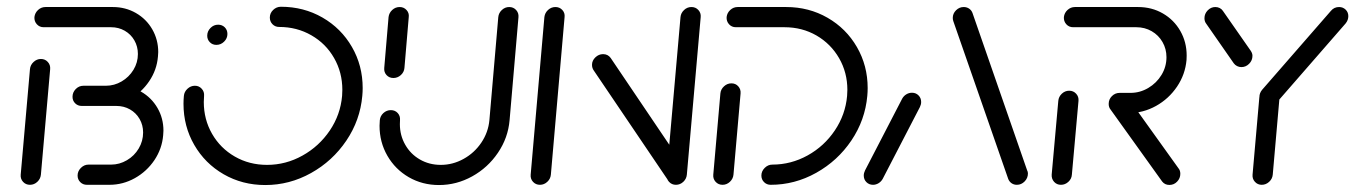

<svg xmlns="http://www.w3.org/2000/svg" viewBox="-20 -539 3953 560"><path d="M67.4 0Q55.2 0 47.2 -8.7Q39.3 -17.4 40.4 -29.6L67.4 -337.4Q68.5 -349.6 78 -358.3Q87.4 -367 99.3 -367Q111.5 -367 119.4 -358.3Q127.4 -349.6 126.3 -337.4L99.3 -29.6Q98.1 -17.4 88.9 -8.7Q79.6 0 67.4 0ZM261.5 -288.9H324.4Q361.5 -288.9 391.7 -271.5Q421.9 -254.1 439.3 -224.1Q456.7 -194.1 456.7 -157.8Q456.7 -153.3 455.9 -144.4Q452.6 -105.2 430.4 -72Q408.1 -38.9 373.3 -19.4Q338.5 0 299.3 0H233.3Q221.9 0 214.1 -7.8Q206.3 -15.6 206.3 -27Q206.3 -39.6 215.9 -49.3Q225.6 -58.9 238.1 -58.9H304.1Q328.5 -58.9 350.2 -71.7Q371.9 -84.4 384.6 -105.9Q397.4 -127.4 397.4 -152.6Q397.4 -174.1 387.2 -191.9Q377 -209.6 359.3 -219.8Q341.5 -230 319.3 -230H256.7ZM191.5 -256.7Q191.5 -269.6 200.9 -279.3Q210.4 -288.9 223.3 -288.9H288.9Q313.3 -288.9 334.8 -301.5Q356.3 -314.1 369.3 -335.4Q382.2 -356.7 382.2 -381.5Q382.2 -403.3 372 -421.1Q361.9 -438.9 343.9 -449.3Q325.9 -459.6 304.1 -459.6H107.4Q95.2 -459.6 87.4 -468.3Q79.6 -477 80.4 -489.3Q81.9 -501.5 91.1 -510Q100.4 -518.5 112.6 -518.5H308.9Q345.9 -518.5 376.3 -501.1Q406.7 -483.7 424.1 -453.5Q441.5 -423.3 441.5 -387Q441.5 -383 440.7 -374.1Q437.4 -334.8 415 -301.9Q392.6 -268.9 357.8 -249.4Q323 -230 283.7 -230H218.5Q207 -230 199.3 -237.6Q191.5 -245.2 191.5 -256.7Z M584.4 -434.8Q584.4 -447.8 593.9 -457.4Q603.3 -467 616.3 -467Q627.8 -467 635.6 -459.3Q643.3 -451.5 643.3 -440Q643.3 -427 633.7 -417.6Q624.1 -408.1 611.1 -408.1Q599.6 -408.1 592 -415.9Q584.4 -423.7 584.4 -434.8ZM767 -487.8Q767 -500.7 776.7 -510Q786.3 -519.3 799.3 -519.3Q865.9 -519.3 920.6 -487.8Q975.2 -456.3 1006.5 -402Q1037.8 -347.8 1037.8 -282.2Q1037.8 -271.1 1036.7 -259.3Q1030.4 -188.5 990.2 -128.9Q950 -69.3 887.2 -34.3Q824.4 0.7 753.7 0.7Q687 0.7 632.4 -30.7Q577.8 -62.2 546.5 -116.5Q515.2 -170.7 515.2 -236.3Q515.2 -247.8 516.3 -259.3Q517.4 -271.5 526.9 -280.2Q536.3 -288.9 548.5 -288.9Q560.4 -288.9 568.3 -280.2Q576.3 -271.5 575.2 -259.3Q574.4 -247.4 574.4 -241.5Q574.4 -190.7 598.5 -148.7Q622.6 -106.7 664.8 -82.4Q707 -58.1 758.9 -58.1Q813.7 -58.1 862.2 -85.2Q910.7 -112.2 941.9 -158.3Q973 -204.4 977.8 -259.3Q978.5 -271.1 978.5 -277Q978.5 -327.8 954.4 -369.8Q930.4 -411.9 888.1 -436.1Q845.9 -460.4 794.1 -460.4Q782.6 -460.4 774.8 -468.3Q767 -476.3 767 -487.8Z M1127.4 -311.5Q1115.2 -311.5 1107.4 -320Q1099.6 -328.5 1100.7 -340.7L1113.3 -489.3Q1114.8 -501.5 1124.1 -510Q1133.3 -518.5 1145.6 -518.5Q1157.8 -518.5 1165.7 -509.8Q1173.7 -501.1 1172.2 -489.3L1159.6 -340.7Q1158.5 -328.5 1149.1 -320Q1139.6 -311.5 1127.4 -311.5ZM1465.2 -518.5Q1477.4 -518.5 1485.4 -509.8Q1493.3 -501.1 1492.2 -488.9L1466.3 -188.5Q1461.9 -137 1432.4 -93.5Q1403 -50 1357.2 -24.6Q1311.5 0.7 1260.4 0.7Q1211.9 0.7 1172.2 -22.2Q1132.6 -45.2 1109.8 -84.8Q1087 -124.4 1087 -172.2Q1087 -177.4 1087.8 -188.5Q1088.9 -200.7 1098.3 -209.3Q1107.8 -217.8 1120 -217.8Q1132.2 -217.8 1140 -209.3Q1147.8 -200.7 1146.7 -188.5Q1146.3 -184.4 1146.3 -177Q1146.3 -144.1 1161.9 -116.9Q1177.4 -89.6 1204.6 -73.9Q1231.9 -58.1 1265.6 -58.1Q1300.7 -58.1 1332.2 -75.6Q1363.7 -93 1383.9 -123Q1404.1 -153 1407.4 -188.5L1433.3 -488.9Q1434.4 -501.1 1443.7 -509.8Q1453 -518.5 1465.2 -518.5Z M1554.8 0Q1542.6 0 1534.6 -8.7Q1526.7 -17.4 1527.8 -29.6L1567.8 -489.3Q1569.3 -501.5 1578.5 -510Q1587.8 -518.5 1600 -518.5Q1612.2 -518.5 1620.2 -509.8Q1628.1 -501.1 1626.7 -489.3L1586.7 -29.6Q1585.6 -17.4 1576.3 -8.7Q1567 0 1554.8 0ZM1706.7 -350Q1706.7 -362.2 1716.5 -371.7Q1726.3 -381.1 1738.9 -381.1Q1753 -381.1 1761.1 -370L1980 -45.9L1931.1 -9.3L1711.9 -333.3Q1706.7 -340.4 1706.7 -350ZM1951.5 0Q1939.3 0 1931.3 -8.7Q1923.3 -17.4 1924.4 -29.6L1964.8 -489.3Q1965.9 -501.1 1975.2 -509.8Q1984.4 -518.5 1996.7 -518.5Q2008.9 -518.5 2016.9 -509.8Q2024.8 -501.1 2023.7 -489.3L1983.3 -29.6Q1982.2 -17.4 1973 -8.7Q1963.7 0 1951.5 0Z M2113.3 -295.9Q2125.6 -295.9 2133.3 -287.2Q2141.1 -278.5 2140 -266.3L2119.3 -29.6Q2118.1 -17.4 2108.9 -8.7Q2099.6 0 2087.4 0Q2075.2 0 2067.2 -8.7Q2059.3 -17.4 2060.4 -29.6L2081.1 -266.3Q2082.2 -278.5 2091.7 -287.2Q2101.1 -295.9 2113.3 -295.9ZM2200.7 -27Q2200.7 -39.6 2210.4 -49.3Q2220 -58.9 2232.6 -58.9Q2287 -58.9 2335.6 -85.7Q2384.1 -112.6 2415 -158.7Q2445.9 -204.8 2450.7 -259.3Q2451.5 -271.1 2451.5 -277Q2451.5 -327.4 2427.4 -369.3Q2403.3 -411.1 2361.5 -435.4Q2319.6 -459.6 2268.1 -459.6H2126.3Q2114.1 -459.6 2106.3 -468.3Q2098.5 -477 2099.3 -489.3Q2100.7 -501.5 2110 -510Q2119.3 -518.5 2131.5 -518.5H2273Q2339.3 -518.5 2393.7 -487.2Q2448.1 -455.9 2479.4 -401.7Q2510.7 -347.4 2510.7 -282.2Q2510.7 -271.1 2509.6 -259.3Q2503.3 -188.9 2463.3 -129.4Q2423.3 -70 2360.7 -35Q2298.1 0 2227.8 0Q2216.3 0 2208.5 -7.8Q2200.7 -15.6 2200.7 -27Z M2526.3 0Q2514.8 0 2507 -7.8Q2499.3 -15.6 2499.3 -27Q2499.3 -34.4 2503 -41.9L2611.5 -251.5Q2615.9 -259.3 2623.5 -263.9Q2631.1 -268.5 2640 -268.5Q2651.5 -268.5 2659.1 -260.7Q2666.7 -253 2666.7 -241.5Q2666.7 -234.1 2663 -226.7L2554.4 -17Q2550 -9.3 2542.4 -4.6Q2534.8 0 2526.3 0ZM2978.1 -33Q2978.1 -19.6 2968.5 -9.8Q2958.9 0 2945.9 0Q2937 0 2930.4 -4.6Q2923.7 -9.3 2920.7 -17L2760.7 -476.7Q2758.9 -481.5 2758.9 -486.7Q2758.9 -499.6 2768.5 -509.1Q2778.1 -518.5 2790.7 -518.5Q2799.6 -518.5 2806.5 -513.9Q2813.3 -509.3 2816.3 -501.5L2975.9 -41.9Q2978.1 -38.1 2978.1 -33Z M3074.4 0Q3062.2 0 3054.4 -8.7Q3046.7 -17.4 3047.4 -29.6L3066.7 -244.8Q3067.8 -257 3077 -265.7Q3086.3 -274.4 3098.5 -274.4Q3110.7 -274.4 3118.7 -265.7Q3126.7 -257 3125.6 -244.8L3106.3 -29.6Q3105.6 -17.4 3096.1 -8.7Q3086.7 0 3074.4 0ZM3422.6 -32.2Q3422.6 -18.9 3413.3 -9.3Q3404.1 0.4 3390.7 0.4Q3377.4 0.4 3369.6 -9.6L3219.3 -219.3Q3213.7 -225.9 3213.7 -235.6Q3213.7 -248.9 3223.1 -258.5Q3232.6 -268.1 3245.6 -268.1Q3252.2 -268.1 3257.8 -265.4Q3263.3 -262.6 3267 -257.8L3417 -48.5Q3422.6 -41.9 3422.6 -32.2ZM3213.7 -236.3Q3213.7 -249.3 3223.1 -258.7Q3232.6 -268.1 3245.6 -268.1H3277.4Q3304.8 -268.1 3329.1 -282.4Q3353.3 -296.7 3367.8 -320.6Q3382.2 -344.4 3382.2 -372.2Q3382.2 -396.3 3370.7 -416.3Q3359.3 -436.3 3339.1 -448Q3318.9 -459.6 3294.4 -459.6H3110Q3097.8 -459.6 3090 -468.3Q3082.2 -477 3083 -489.3Q3084.4 -501.5 3093.7 -510Q3103 -518.5 3115.2 -518.5H3299.3Q3339.3 -518.5 3371.7 -499.8Q3404.1 -481.1 3422.6 -448.7Q3441.1 -416.3 3441.1 -377Q3441.1 -368.5 3440.7 -364.1Q3437 -321.9 3413 -286.3Q3388.9 -250.7 3351.7 -230Q3314.4 -209.3 3272.6 -209.3H3240.4Q3228.9 -209.3 3221.3 -217Q3213.7 -224.8 3213.7 -236.3Z M3684.8 -283.7Q3697 -283.7 3705 -275.2Q3713 -266.7 3711.9 -254.4L3692.2 -29.6Q3691.1 -17.4 3681.7 -8.7Q3672.2 0 3660 0Q3648.1 0 3640.2 -8.7Q3632.2 -17.4 3633.3 -29.6L3653 -254.4Q3654.1 -266.7 3663.3 -275.2Q3672.6 -283.7 3684.8 -283.7ZM3633 -376.3Q3633 -362.6 3623.3 -353Q3613.7 -343.3 3600.7 -343.3Q3594.1 -343.3 3588.1 -346.3Q3582.2 -349.3 3578.5 -354.4L3497.8 -470.4Q3493 -476.7 3493 -485.9Q3493 -498.9 3502.4 -508.7Q3511.9 -518.5 3524.8 -518.5Q3531.5 -518.5 3537.4 -515.6Q3543.3 -512.6 3546.7 -507.4L3628.1 -390.7Q3633 -383.3 3633 -376.3ZM3885.6 -518.5Q3897 -518.5 3904.8 -510.9Q3912.6 -503.3 3912.6 -491.9Q3912.6 -480.4 3904.8 -470.7L3704.4 -240.7Q3700 -235.6 3693.5 -232.6Q3687 -229.6 3680.4 -229.6Q3668.9 -229.6 3661.1 -237.2Q3653.3 -244.8 3653.3 -256.3Q3653.3 -267.4 3661.1 -277L3861.9 -507.4Q3871.1 -518.5 3885.6 -518.5Z"/></svg>

Font: 26F Galaxy Sans Medium
Style: Italic
Weight: 500
Italic angle: -5°
Designer: C₂₉H₂₅N₃O₅
Version: Version 1.200